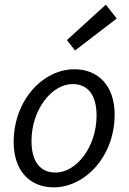

<svg xmlns="http://www.w3.org/2000/svg" viewBox="-20 -797 555 829"><path d="M269 -624 304 -579 484 -717 437 -777ZM39 -183C39 -62 107 12 212 12C345 12 475 -119 475 -303C475 -424 406 -498 301 -498C168 -498 39 -367 39 -183ZM397 -298C397 -163 310 -52 220 -52C153 -52 116 -100 116 -188C116 -324 204 -434 293 -434C360 -434 397 -386 397 -298Z"/></svg>

Font: Cambridge Sans Italic
Style: Regular
Weight: 400
Italic angle: -11°
Version: Version 2.000;PS 002.000;hotconv 1.0.88;makeotf.lib2.5.64775